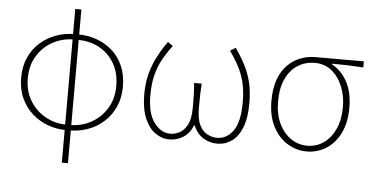

<svg xmlns="http://www.w3.org/2000/svg" viewBox="-56 -789 2121 1094"><g transform="rotate(5 1004.5 -241.5)"><path d="M339 11Q286 11 236 -7Q186 -25 146 -60.5Q106 -96 82.5 -147Q59 -198 59 -264Q59 -330 82.5 -381.5Q106 -433 146 -467.5Q186 -502 236 -520Q286 -538 339 -538V-507Q275 -507 220 -477.5Q165 -448 131 -393.5Q97 -339 97 -264Q97 -190 131 -135Q165 -80 220 -50Q275 -20 339 -20ZM361 11V-20Q425 -20 480 -50Q535 -80 569 -135Q603 -190 603 -264Q603 -339 571 -393.5Q539 -448 484.5 -477.5Q430 -507 361 -507V-538Q417 -538 467.5 -520Q518 -502 557 -467.5Q596 -433 618.5 -381.5Q641 -330 641 -264Q641 -198 617.5 -147Q594 -96 554.5 -60.5Q515 -25 465 -7Q415 11 361 11ZM332 198V-681H367V198Z M930 13Q887 13 849.5 -13.5Q812 -40 789 -94.5Q766 -149 766 -232Q766 -298 780.5 -351Q795 -404 819.5 -450.5Q844 -497 875 -540L904 -519Q871 -476 848 -433.5Q825 -391 813 -341.5Q801 -292 801 -228Q801 -125 840.5 -72.5Q880 -20 932 -20Q960 -20 986.5 -34Q1013 -48 1030.5 -82Q1048 -116 1048 -177Q1048 -197 1048 -220Q1048 -243 1047 -268.5Q1046 -294 1043 -320H1087Q1085 -294 1084 -268.5Q1083 -243 1083 -220Q1083 -197 1083 -177Q1083 -116 1100.5 -82Q1118 -48 1145 -34Q1172 -20 1200 -20Q1256 -20 1292.5 -71Q1329 -122 1329 -234Q1329 -297 1318 -344Q1307 -391 1285.5 -433Q1264 -475 1231 -521L1262 -540Q1294 -495 1317.5 -450Q1341 -405 1354 -353Q1367 -301 1367 -234Q1367 -148 1345.5 -93.5Q1324 -39 1287 -13Q1250 13 1204 13Q1160 13 1123.5 -10Q1087 -33 1068 -79H1064Q1046 -33 1009.5 -10Q973 13 930 13Z M1716 13Q1657 13 1605.5 -18.5Q1554 -50 1522.5 -110.5Q1491 -171 1491 -257Q1491 -328 1509.5 -379Q1528 -430 1560 -462.5Q1592 -495 1633 -511Q1674 -527 1719 -527H1996V-492Q1950 -495 1906.5 -496.5Q1863 -498 1817 -498V-494Q1873 -463 1905 -403Q1937 -343 1937 -257Q1937 -171 1907 -110.5Q1877 -50 1826.5 -18.5Q1776 13 1716 13ZM1716 -20Q1769 -20 1810.5 -49.5Q1852 -79 1876 -132Q1900 -185 1900 -257Q1900 -319 1878.5 -373Q1857 -427 1816.5 -460.5Q1776 -494 1718 -494Q1666 -494 1623 -467.5Q1580 -441 1554.5 -388Q1529 -335 1529 -257Q1529 -185 1554 -132Q1579 -79 1621.5 -49.5Q1664 -20 1716 -20Z"/></g></svg>

Font: Noto Sans HK Thin
Style: Regular
Weight: 100
Designer: Ryoko NISHIZUKA 西塚涼子 (kana, bopomofo & ideographs); Paul D. Hunt (Latin, Greek & Cyrillic); Sandoll Communications 산돌커뮤니
Foundry: Adobe
Version: Version 2.004-H2;hotconv 1.0.118;makeotfexe 2.5.65603